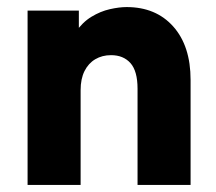

<svg xmlns="http://www.w3.org/2000/svg" viewBox="-20 -523 612 543"><path d="M58 0V-493H203V-355H163Q173 -402 193 -431Q213 -460 238.5 -475.5Q264 -491 290.5 -497Q317 -503 338 -503Q421 -503 470 -448Q519 -393 519 -297V0H369V-272Q369 -322 349 -344.5Q329 -367 294 -367Q269 -367 249.5 -355.5Q230 -344 219 -322Q208 -300 208 -268V0Z"/></svg>

Font: SUSE Thin ExtraBold
Style: Regular
Weight: 800
Version: Version 1.000